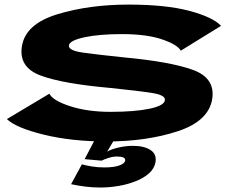

<svg xmlns="http://www.w3.org/2000/svg" viewBox="-20 -611 1050 836"><path d="M444.5 5Q291.5 5 170.2 -24.8Q49 -54.5 10 -92.5L195 -203Q210 -173 285.5 -148.5Q361 -124 461.5 -124Q565.5 -124 630.5 -137.5Q695.5 -151 698 -175Q701 -197 641.8 -206.2Q582.5 -215.5 461 -228Q251.5 -246.5 156 -282.5Q60.5 -318.5 75.5 -410Q91 -506.5 229.5 -548.8Q368 -591 539 -591Q702 -591 804.2 -563.8Q906.5 -536.5 942.5 -498.5L767.5 -390.5Q750.5 -418 683.8 -440.2Q617 -462.5 511 -462.5Q411 -462.5 346.8 -448.5Q282.5 -434.5 280 -413Q277.5 -391 341 -382Q404.5 -373 521 -361Q720.5 -342.5 819.2 -307Q918 -271.5 904 -180Q888.5 -83.5 753 -39.2Q617.5 5 444.5 5ZM417 205.5Q385.5 205.5 353.8 201.8Q322 198 289.5 191L336.5 104.5Q354.5 109.5 379.8 113.8Q405 118 435.5 118Q474.5 118 498.5 109.8Q522.5 101.5 525 88.5Q528 70.5 489 70.5Q471 70.5 452 76.8Q433 83 422.5 88.5L348.5 82L391.5 0H476L446.5 49Q466.5 38 497.5 31Q528.5 24 559 24Q607 24 635 42Q663 60 657 95.5Q652 123 628.8 143.8Q605.5 164.5 570.5 178.2Q535.5 192 495.5 198.8Q455.5 205.5 417 205.5Z"/></svg>

Font: Anybody UltraExpanded Regular
Style: Bold Italic
Weight: 700
Width: 9
Italic angle: -10°
Designer: Tyler Finck
Foundry: Etcetera Type Company
Version: Version 1.010; ttfautohint (v1.8.3) -l 8 -r 50 -G 200 -x 14 